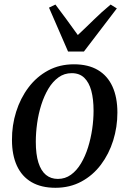

<svg xmlns="http://www.w3.org/2000/svg" viewBox="-20 -836 583 866"><path d="M313.5 -546Q378 -546 421.5 -520.2Q465 -494.5 487.2 -445.8Q509.5 -397 509.5 -328Q509.5 -263 490.5 -202.2Q471.5 -141.5 435.2 -93.2Q399 -45 347 -17Q295 11 230 11Q166 11 122.2 -14.5Q78.5 -40 56.2 -88.5Q34 -137 34 -204.5Q33.5 -270.5 52.8 -331.8Q72 -393 108.5 -441.5Q145 -490 196.8 -518Q248.5 -546 313.5 -546ZM303.5 -506Q270 -506 243.8 -487Q217.5 -468 198.2 -435.8Q179 -403.5 166.2 -363.2Q153.5 -323 147.5 -280Q141.5 -237 141.5 -196.5Q141.5 -140 153.2 -102.8Q165 -65.5 187.2 -47.2Q209.5 -29 241 -29Q274 -29 300 -47.8Q326 -66.5 345.2 -98.8Q364.5 -131 377 -171Q389.5 -211 395.8 -253.8Q402 -296.5 402 -336.5Q402 -389 391.8 -426.8Q381.5 -464.5 360 -485.2Q338.5 -506 303.5 -506ZM287 -603.5 201 -801.5 230 -815.5Q254 -784 279.2 -749.5Q304.5 -715 331 -678Q367.5 -712 402.2 -746.2Q437 -780.5 479 -815.5L507 -798L358.5 -603.5Z"/></svg>

Font: Merriweather 72pt
Style: Italic
Weight: 400
Italic angle: -7.8°
Version: Version 2.101